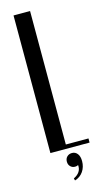

<svg xmlns="http://www.w3.org/2000/svg" viewBox="-132 -740 505 942"><g transform="rotate(-15 121.0 -269.0)"><path d="M127 -699V-21H242V0H43V-699ZM159 92Q152 96 143 96Q129 96 119.5 86.5Q110 77 110 62Q110 46 120 36.5Q130 27 145 27Q162 27 172.5 40.5Q183 54 183 78Q183 108 167.5 130.5Q152 153 125 161L122 150Q163 130 159 92Z"/></g></svg>

Font: Moniqa SemBd Narrow Heading
Style: Regular
Weight: 600
Width: 4
Designer: Rajesh Rajput
Foundry: Rajesh Rajput
Version: Version 1.000